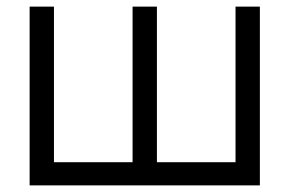

<svg xmlns="http://www.w3.org/2000/svg" viewBox="-20 -560 875 580"><path d="M69.5 -540H143V-70H380.5V-540H454V-70H691.5V-540H765V0H69.5Z"/></svg>

Font: Vela Sans
Style: Regular
Weight: 400
Designer: Principal design: Mikhail Sharanda - project Manrope.
Design modification: Ravid Balaliev
Foundry: Mikhail Sharanda
Version: Version 1.001